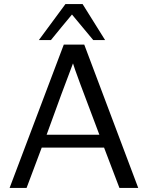

<svg xmlns="http://www.w3.org/2000/svg" viewBox="-20 -919 727 939"><path d="M170 -723 300 -899H384L494 -723H436L332 -848Q315 -828 280.5 -786Q246 -744 229 -723ZM27 0 292 -701H392L656 0H564L489 -197H184L110 0ZM208 -260H466Q344 -581 337 -609Q287 -479 208 -260Z"/></svg>

Font: Coval
Style: Light
Weight: 300
Foundry: Context Ltd
Version: Version 001.000